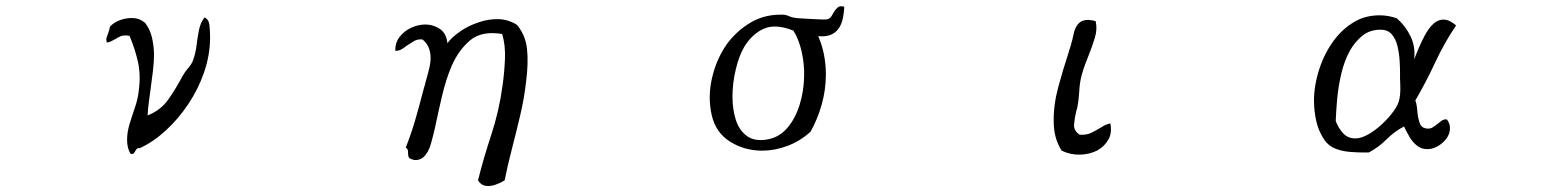

<svg xmlns="http://www.w3.org/2000/svg" viewBox="-20 -538 5040 627"><path d="M666 -410Q665 -355 646 -300.5Q627 -246 594.5 -197.5Q562 -149 521 -111.5Q480 -74 436 -54Q430 -55 427 -52Q424 -49 422 -45Q420 -41 417 -37.5Q414 -34 406 -36Q395 -55 395 -81Q395 -106 403 -132.5Q411 -159 420.5 -186.5Q430 -214 433 -240Q440 -291 431 -333.5Q422 -376 403 -421Q385 -424 375 -420Q365 -416 356 -410Q350 -407 343.5 -403.5Q337 -400 329 -399Q326 -408 328 -415Q330 -422 333 -429Q335 -434 336.5 -439.5Q338 -445 339 -451Q352 -465 372.5 -472.5Q393 -480 415 -479Q437 -478 454 -463Q470 -442 476 -416.5Q482 -391 483 -363Q483 -336 479.5 -307Q476 -278 472 -249Q469 -226 466 -204Q463 -182 462 -161Q505 -178 529.5 -213Q554 -248 577 -291Q585 -305 596 -317.5Q607 -330 611 -343Q619 -365 622 -391Q625 -417 630 -441Q635 -465 648 -481Q662 -475 664 -455Q666 -435 666 -419Q666 -413 666 -410Z M1698 -271Q1692 -217 1678.5 -160Q1665 -103 1651 -49Q1637 5 1628 51Q1615 59 1598.5 65Q1582 71 1566.5 69Q1551 67 1541 51Q1559 -21 1584.5 -98.5Q1610 -176 1621 -258Q1627 -299 1629 -344.5Q1631 -390 1620 -427Q1553 -438 1515.5 -406.5Q1478 -375 1455 -323Q1436 -278 1423.5 -224.5Q1411 -171 1401 -123Q1396 -100 1387.5 -69.5Q1379 -39 1362 -24Q1353 -17 1341.5 -15.5Q1330 -14 1316 -22Q1312 -30 1312.5 -41Q1313 -52 1305 -56Q1322 -99 1335 -143Q1348 -187 1364 -249Q1366 -255 1367.5 -260.5Q1369 -266 1370 -271Q1377 -295 1382 -316Q1387 -337 1386 -355Q1385 -370 1379.5 -383.5Q1374 -397 1360 -409Q1344 -411 1332.5 -404Q1321 -397 1310 -390Q1301 -383 1292 -377.5Q1283 -372 1271 -372Q1270 -398 1285 -417.5Q1300 -437 1323 -447.5Q1346 -458 1369 -458Q1395 -458 1416.5 -443.5Q1438 -429 1441 -397Q1454 -415 1481.5 -434.5Q1509 -454 1543 -465Q1574 -476 1606.5 -475.5Q1639 -475 1668 -457Q1696 -424 1701 -378.5Q1706 -333 1698 -271Z M2737 -516Q2736 -491 2730.5 -470.5Q2725 -450 2712 -437Q2702 -427 2687.5 -422.5Q2673 -418 2652 -420Q2665 -390 2671 -358.5Q2677 -327 2677 -295Q2677 -245 2663.5 -197Q2650 -149 2627 -108Q2593 -77 2551.5 -61.5Q2510 -46 2469 -46Q2411 -46 2364 -75.5Q2317 -105 2304 -163Q2291 -221 2305 -282.5Q2319 -344 2353 -393Q2385 -437 2431.5 -464.5Q2478 -492 2537 -490Q2546 -490 2554.5 -486Q2563 -482 2574 -480Q2579 -479 2594.5 -478Q2610 -477 2629 -476Q2648 -475 2663 -474.5Q2678 -474 2682 -475Q2691 -478 2695.5 -485.5Q2700 -493 2704 -500Q2709 -508 2716 -514Q2723 -520 2737 -516ZM2606 -288Q2607 -329 2598 -369Q2589 -409 2571 -438Q2513 -461 2475 -444.5Q2437 -428 2411 -386Q2394 -358 2383 -312.5Q2372 -267 2372 -222Q2372 -182 2382.5 -148Q2393 -114 2417.5 -95Q2442 -76 2482 -82Q2523 -88 2550 -119Q2577 -150 2591 -195Q2605 -240 2606 -288Z M3606 -135Q3612 -104 3599.5 -82Q3587 -60 3564 -47Q3539 -34 3507.5 -33Q3476 -32 3447 -46Q3434 -66 3427.5 -90Q3421 -114 3421 -141Q3420 -195 3436 -254Q3452 -313 3468 -361Q3470 -368 3472 -374.5Q3474 -381 3476 -387Q3482 -407 3486 -427Q3490 -447 3501 -460Q3509 -469 3522.5 -472Q3536 -475 3558 -469Q3564 -443 3555.5 -415Q3547 -387 3535 -357Q3529 -342 3523 -326Q3517 -310 3513 -295Q3506 -270 3504.5 -241Q3503 -212 3498 -187Q3497 -183 3496 -179.5Q3495 -176 3494 -172Q3489 -151 3487.5 -131Q3486 -111 3506 -98Q3528 -97 3542 -103.5Q3556 -110 3569 -118Q3577 -123 3586 -128Q3595 -133 3606 -135Z M4735 -455Q4696 -397 4666.5 -333.5Q4637 -270 4602 -210Q4607 -197 4608.5 -175Q4610 -153 4616.5 -135.5Q4623 -118 4644 -118Q4653 -118 4660 -123Q4667 -128 4674 -133Q4681 -139 4688 -144Q4695 -149 4705 -148Q4715 -135 4715 -120Q4715 -93 4691 -72Q4667 -51 4641 -51Q4621 -51 4606.5 -63Q4592 -75 4582 -92.5Q4572 -110 4565 -125Q4534 -109 4508 -83Q4482 -57 4450 -40H4434Q4413 -40 4388 -42Q4363 -44 4341 -52.5Q4319 -61 4305 -81Q4286 -109 4278.5 -142.5Q4271 -176 4271 -209Q4271 -259 4288.5 -313Q4306 -367 4339 -410Q4366 -445 4402.5 -466.5Q4439 -488 4485 -488Q4500 -488 4514 -485.5Q4528 -483 4542 -478Q4571 -452 4587 -418Q4603 -384 4598 -344Q4598 -344 4603.5 -357.5Q4609 -371 4613 -381Q4622 -402 4633.5 -423.5Q4645 -445 4660 -459.5Q4675 -474 4693 -474Q4705 -474 4715.5 -468.5Q4726 -463 4735 -455ZM4552 -302Q4552 -319 4550.5 -342Q4549 -365 4543.5 -388Q4538 -411 4525 -426Q4512 -441 4488 -441Q4454 -441 4430 -422Q4406 -403 4389 -374Q4370 -340 4360 -296.5Q4350 -253 4346.5 -212.5Q4343 -172 4342 -143Q4350 -121 4365.5 -103.5Q4381 -86 4406 -86Q4425 -86 4448 -99Q4471 -112 4493 -132.5Q4515 -153 4531 -175Q4547 -197 4550 -215Q4553 -229 4553 -246Q4553 -263 4552 -279Q4552 -285 4552 -291Q4552 -297 4552 -302Z"/></svg>

Font: Yuji Mai
Style: Regular
Weight: 400
Designer: Kataoka Yuji
Foundry: Kinuta Font Factory
Version: Version 3.002